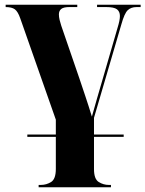

<svg xmlns="http://www.w3.org/2000/svg" viewBox="-20 -556 617 815"><path d="M96 25V15H217V-48L66 -478Q56 -507 43 -516.5Q30 -526 4 -526V-536H308V-526H274Q250 -526 240 -518Q230 -510 230 -495Q230 -484 233 -471.5Q236 -459 240 -447L317 -223Q330 -184 343 -145.5Q356 -107 370 -61Q380 -97 392 -138.5Q404 -180 414 -214L479 -438Q484 -454 486.5 -466.5Q489 -479 489 -488Q489 -507 476.5 -516.5Q464 -526 431 -526H392V-536H577V-526H560Q536 -526 522 -512.5Q508 -499 495 -452L379 -56V15H505V25H379V162Q379 204 399 216.5Q419 229 442 229H451V239H144V229H153Q177 229 197 216.5Q217 204 217 161V25Z"/></svg>

Font: Noto Serif Display SemiCondensed ExtraBold
Style: Regular
Weight: 800
Width: 4
Designer: Monotype Design Team
Foundry: Monotype Imaging Inc.
Version: Version 2.009